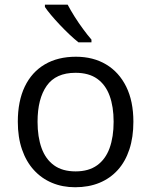

<svg xmlns="http://www.w3.org/2000/svg" viewBox="-20 -786 642 816"><path d="M546.9 -268.6Q546.9 -202.6 529.8 -150.9Q512.7 -99.1 480.5 -63.5Q448.2 -27.8 402.6 -9Q356.9 9.8 299.3 9.8Q245.6 9.8 200.9 -9Q156.2 -27.8 123.8 -63.5Q91.3 -99.1 73.5 -150.9Q55.7 -202.6 55.7 -268.6Q55.7 -356.4 85.4 -418.2Q115.2 -480 170.7 -512.5Q226.1 -544.9 302.7 -544.9Q376 -544.9 430.9 -512.2Q485.8 -479.5 516.4 -417.7Q546.9 -356 546.9 -268.6ZM139.6 -268.6Q139.6 -204.1 156.7 -156.7Q173.8 -109.4 209.5 -83.5Q245.1 -57.6 301.3 -57.6Q356.9 -57.6 392.8 -83.5Q428.7 -109.4 445.8 -156.7Q462.9 -204.1 462.9 -268.6Q462.9 -332.5 445.8 -379.2Q428.7 -425.8 393.1 -451.2Q357.4 -476.6 300.8 -476.6Q217.3 -476.6 178.5 -421.4Q139.6 -366.2 139.6 -268.6ZM267.6 -766.1Q279.3 -743.7 296.6 -716.1Q314 -688.5 333.3 -662.4Q352.5 -636.2 368.7 -617.7V-606H313.5Q295.9 -620.1 275.1 -639.6Q254.4 -659.2 233.9 -680.9Q213.4 -702.6 196.8 -722.4Q180.2 -742.2 170.9 -756.3V-766.1Z"/></svg>

Font: Wonky
Style: Regular
Weight: 400
Designer: Monotype Design Team
Foundry: Monotype Imaging Inc.
Version: Version 3.000